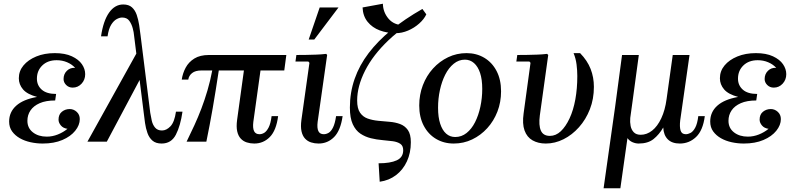

<svg xmlns="http://www.w3.org/2000/svg" viewBox="-20 -760 4262 1030"><path d="M321 -336Q321 -363 339 -380.5Q357 -398 383 -396Q366 -415 340 -426Q314 -437 284 -437Q236 -437 207 -409Q178 -381 178 -338Q178 -302 204 -279Q230 -256 281 -256L276 -221Q226 -221 193 -206.5Q160 -192 143.5 -167.5Q127 -143 127 -112Q127 -73 156.5 -50Q186 -27 231 -27Q261 -27 290 -38.5Q319 -50 342 -69Q319 -72 306.5 -87Q294 -102 294 -118Q294 -146 312 -160.5Q330 -175 354 -175Q375 -175 391.5 -160Q408 -145 408 -121Q408 -89 383.5 -58.5Q359 -28 314.5 -9Q270 10 209 10Q176 10 144 3Q112 -4 86.5 -18.5Q61 -33 45 -55Q29 -77 29 -108Q29 -159 67 -193Q105 -227 179 -240Q126 -254 103.5 -280.5Q81 -307 81 -340Q81 -379 106 -409Q131 -439 174.5 -457Q218 -475 274 -475Q329 -475 365.5 -458Q402 -441 419.5 -415.5Q437 -390 437 -362Q437 -332 417.5 -311Q398 -290 370 -290Q349 -290 335 -304Q321 -318 321 -336Z M924 -161H959Q948 -85 923.5 -37.5Q899 10 847 10Q816 10 798 -5.5Q780 -21 771 -46.5Q762 -72 758 -100.5Q754 -129 751 -155L699 -571Q698 -586 692 -608.5Q686 -631 673.5 -648.5Q661 -666 635 -666Q622 -666 606 -657.5Q590 -649 576.5 -627.5Q563 -606 557 -565H522Q534 -648 565 -692Q596 -736 641 -736Q671 -736 688 -720.5Q705 -705 713.5 -680Q722 -655 726.5 -626Q731 -597 734 -571L786 -155Q789 -136 794 -113.5Q799 -91 812 -75.5Q825 -60 849 -60Q873 -60 894.5 -82.5Q916 -105 924 -161ZM720 -488 746 -363 553 0H449Z M1505 -382H1061Q1028 -382 1010.5 -368Q993 -354 990 -333H955Q960 -367 976 -397Q992 -427 1022.5 -446Q1053 -465 1101 -465H1516ZM1379 -393 1339 -106Q1335 -73 1343 -56.5Q1351 -40 1372 -40Q1385 -40 1397.5 -47.5Q1410 -55 1421 -76Q1432 -97 1437 -137H1472Q1462 -60 1427.5 -25Q1393 10 1344 10Q1323 10 1304 4Q1285 -2 1271.5 -16.5Q1258 -31 1252.5 -55.5Q1247 -80 1252 -117L1290 -393ZM1119 -384H1154Q1137 -271 1121 -179Q1105 -87 1087 0H981Q1003 -45 1023 -88.5Q1043 -132 1060.5 -178Q1078 -224 1093 -275Q1108 -326 1119 -384Z M1783 -137H1818Q1807 -60 1772.5 -25Q1738 10 1689 10Q1668 10 1649 4Q1630 -2 1616.5 -16.5Q1603 -31 1597.5 -55.5Q1592 -80 1597 -117L1640 -423L1634 -430H1565L1570 -465Q1596 -465 1623.5 -465.5Q1651 -466 1678 -467Q1705 -468 1730 -471L1735 -465L1684 -106Q1680 -73 1688 -56.5Q1696 -40 1717 -40Q1730 -40 1743 -47.5Q1756 -55 1766.5 -76Q1777 -97 1783 -137ZM1796 -720 1666 -548H1636L1695 -720Z M2017 215 2011 116Q2074 116 2108.5 100Q2143 84 2143 46Q2143 22 2127.5 11.5Q2112 1 2086.5 -2.5Q2061 -6 2030.5 -8.5Q2000 -11 1969.5 -18.5Q1939 -26 1913.5 -43Q1888 -60 1872.5 -93.5Q1857 -127 1857 -183Q1857 -264 1882.5 -337Q1908 -410 1957.5 -475Q2007 -540 2079 -599Q2151 -658 2246 -712L2267 -683Q2147 -623 2064 -544Q1981 -465 1938.5 -381Q1896 -297 1896 -221Q1896 -178 1911.5 -155.5Q1927 -133 1952.5 -124Q1978 -115 2009 -112Q2040 -109 2070.5 -106.5Q2101 -104 2126.5 -94.5Q2152 -85 2168 -62.5Q2184 -40 2184 3Q2184 60 2163 105.5Q2142 151 2104.5 179.5Q2067 208 2017 215ZM2103 -582Q2057 -582 2017 -597Q1977 -612 1952 -643Q1927 -674 1925 -720L2034 -740Q2035 -694 2064.5 -659.5Q2094 -625 2145 -625L2267 -683Q2255 -657 2228.5 -633.5Q2202 -610 2169 -596Q2136 -582 2103 -582Z M2483 -475Q2536 -475 2578 -450Q2620 -425 2644 -379Q2668 -333 2668 -270Q2668 -212 2648.5 -161.5Q2629 -111 2594 -72.5Q2559 -34 2513 -12Q2467 10 2414 10Q2361 10 2319 -15Q2277 -40 2253 -86Q2229 -132 2229 -194Q2229 -252 2248.5 -303Q2268 -354 2303 -392.5Q2338 -431 2384 -453Q2430 -475 2483 -475ZM2422 -25Q2456 -25 2483 -46.5Q2510 -68 2528.5 -104.5Q2547 -141 2557 -187.5Q2567 -234 2567 -283Q2567 -334 2555.5 -368.5Q2544 -403 2523 -421.5Q2502 -440 2474 -440Q2441 -440 2414 -418Q2387 -396 2368.5 -359.5Q2350 -323 2340 -277Q2330 -231 2330 -182Q2330 -131 2341.5 -96Q2353 -61 2373.5 -43Q2394 -25 2422 -25Z M3057 -475H3092Q3131 -435 3148.5 -390Q3166 -345 3166 -294Q3166 -229 3144.5 -174Q3123 -119 3086 -77.5Q3049 -36 3003 -13Q2957 10 2908 10Q2867 10 2837 -7Q2807 -24 2794 -60Q2781 -96 2789 -152L2826 -423L2820 -430H2750L2755 -465Q2781 -465 2808.5 -465.5Q2836 -466 2863.5 -467Q2891 -468 2915 -471L2921 -465L2876 -141Q2869 -88 2881.5 -59.5Q2894 -31 2930 -31Q2962 -31 2988.5 -56Q3015 -81 3035.5 -125Q3056 -169 3066.5 -227Q3077 -285 3077 -352Q3077 -382 3073 -414Q3069 -446 3057 -475Z M3726 -137H3761Q3751 -60 3714 -25Q3677 10 3627 10Q3585 10 3562.5 -12.5Q3540 -35 3538 -76Q3516 -38 3486 -14Q3456 10 3406 10Q3390 10 3373.5 3Q3357 -4 3346 -19L3308 250H3218L3280 -188L3317 -465H3407L3374 -221L3361 -127Q3359 -105 3363 -84.5Q3367 -64 3380 -50.5Q3393 -37 3417 -37Q3450 -37 3478.5 -59.5Q3507 -82 3527.5 -125.5Q3548 -169 3556 -229L3589 -465H3679L3629 -114Q3625 -80 3631 -60Q3637 -40 3659 -40Q3671 -40 3684.5 -47Q3698 -54 3709.5 -75Q3721 -96 3726 -137Z M4082 -336Q4082 -363 4100 -380.5Q4118 -398 4144 -396Q4127 -415 4101 -426Q4075 -437 4045 -437Q3997 -437 3968 -409Q3939 -381 3939 -338Q3939 -302 3965 -279Q3991 -256 4042 -256L4037 -221Q3987 -221 3954 -206.5Q3921 -192 3904.5 -167.5Q3888 -143 3888 -112Q3888 -73 3917.5 -50Q3947 -27 3992 -27Q4022 -27 4051 -38.5Q4080 -50 4103 -69Q4080 -72 4067.5 -87Q4055 -102 4055 -118Q4055 -146 4073 -160.5Q4091 -175 4115 -175Q4136 -175 4152.5 -160Q4169 -145 4169 -121Q4169 -89 4144.5 -58.5Q4120 -28 4075.5 -9Q4031 10 3970 10Q3937 10 3905 3Q3873 -4 3847.5 -18.5Q3822 -33 3806 -55Q3790 -77 3790 -108Q3790 -159 3828 -193Q3866 -227 3940 -240Q3887 -254 3864.5 -280.5Q3842 -307 3842 -340Q3842 -379 3867 -409Q3892 -439 3935.5 -457Q3979 -475 4035 -475Q4090 -475 4126.5 -458Q4163 -441 4180.5 -415.5Q4198 -390 4198 -362Q4198 -332 4178.5 -311Q4159 -290 4131 -290Q4110 -290 4096 -304Q4082 -318 4082 -336Z"/></svg>

Font: Brygada 1918 Medium
Style: Italic
Weight: 500
Italic angle: -8°
Designer: Mateusz Machalski | Borys Kosmynka | Przemek Hoffer
Foundry: NIEPODLEGLA 2018
Version: Version 3.006